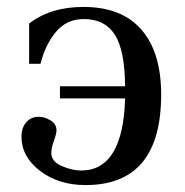

<svg xmlns="http://www.w3.org/2000/svg" viewBox="-20 -522 534 554"><path d="M42 -128Q42 -153 55.5 -169Q69 -185 92 -185Q109 -185 126 -174.5Q143 -164 143 -146Q143 -136 135.5 -115.5Q128 -95 128 -81Q128 -56 158 -43Q188 -30 214 -30Q335 -30 341 -238H153V-273H341Q340 -378 311 -422.5Q282 -467 222 -467Q172 -467 141 -429.5Q110 -392 97 -338H64V-454Q126 -502 221 -502Q331 -502 388 -436.5Q445 -371 445 -249Q445 12 227 12Q149 12 95.5 -29Q42 -70 42 -128Z"/></svg>

Font: Heuristica
Style: Regular
Weight: 400
Version: Version 1.0.1 ; ttfautohint (v1.4.1)